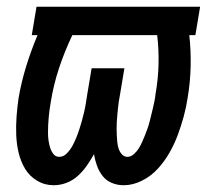

<svg xmlns="http://www.w3.org/2000/svg" viewBox="-20 -540 640 568"><path d="M139 8Q112 8 89.5 -5.5Q67 -19 54 -41Q41 -63 35 -88.5Q29 -114 28 -141Q27 -168 29 -195.5Q31 -223 35 -250Q43 -297 57.5 -344Q72 -391 91 -436H74L88 -520H572L558 -436H540Q545 -391 544 -344Q543 -297 535 -250Q531 -223 523.5 -195.5Q516 -168 506 -141Q496 -114 481.5 -88.5Q467 -63 447 -41Q427 -19 400 -5.5Q373 8 346 8Q327 8 310.5 1Q294 -6 283.5 -19.5Q273 -33 267 -49.5Q261 -66 258 -84Q248 -66 236.5 -49.5Q225 -33 210 -19.5Q195 -6 176.5 1Q158 8 139 8ZM155 -76Q168 -76 178 -86.5Q188 -97 194.5 -109Q201 -121 206 -133.5Q211 -146 215 -158.5Q219 -171 222.5 -183.5Q226 -196 229 -209Q232 -222 234 -234.5Q236 -247 238 -260L251 -338H348L335 -260Q333 -250 331.5 -240Q330 -230 329 -219.5Q328 -209 327 -199Q326 -189 325.5 -179Q325 -169 325 -159Q325 -149 325.5 -139Q326 -129 327 -119Q328 -109 331 -100Q334 -91 340.5 -83.5Q347 -76 357 -76Q367 -76 376 -84Q385 -92 390.5 -101Q396 -110 400.5 -120Q405 -130 409 -140Q413 -150 416.5 -160Q420 -170 422.5 -180Q425 -190 427.5 -200Q430 -210 432.5 -220.5Q435 -231 437 -241Q439 -251 440 -261Q448 -306 449 -350Q450 -394 445 -436H194Q171 -388 154.5 -338Q138 -288 130 -237Q128 -226 126.5 -214.5Q125 -203 124 -192Q123 -181 122.5 -169.5Q122 -158 122 -147Q122 -136 123.5 -125Q125 -114 128 -104Q131 -94 137.5 -85Q144 -76 155 -76Z"/></svg>

Font: Iosevka SS04 Md Ex Obl
Style: Regular
Weight: 500
Width: 7
Italic angle: -9°
Monospace: yes
Designer: Belleve Invis
Foundry: Belleve Invis
Version: Version 19.0.0; ttfautohint (v1.8.4)